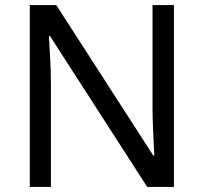

<svg xmlns="http://www.w3.org/2000/svg" viewBox="-20 -734 800 754"><path d="M663 0H558L176 -593H172Q174 -558 177 -506Q180 -454 180 -399V0H97V-714H201L582 -123H586Q585 -139 583.5 -171Q582 -203 580.5 -241Q579 -279 579 -311V-714H663Z"/></svg>

Font: Noto Sans Mende Kikakui
Style: Regular
Weight: 400
Designer: Monotype Design Team
Foundry: Monotype Imaging Inc.
Version: Version 2.003; ttfautohint (v1.8.4.7-5d5b)